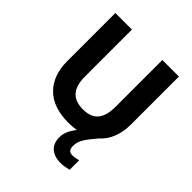

<svg xmlns="http://www.w3.org/2000/svg" viewBox="-253 -868 1254 1254"><g transform="rotate(45 373.5 -241.0)"><path d="M498 95Q498 122 509 132Q520 142 539 142Q553 142 568.5 139Q584 136 593 133V221Q578 225 559.5 228.5Q541 232 517 232Q462 232 428.5 203Q395 174 395 118Q395 62 443 4Q409 10 371 10Q228 10 154 -64.5Q80 -139 80 -270V-714H233V-278Q233 -119 374 -119Q448 -119 481 -160Q514 -201 514 -279V-714H667V-272Q667 -204 645.5 -149Q624 -94 582 -57Q541 -10 519.5 24Q498 58 498 95Z"/></g></svg>

Font: Noto Sans Georgian Bold
Style: Regular
Weight: 700
Designer: Monotype Design Team, Akaki Razmadze
Foundry: Google LLC
Version: Version 2.005; ttfautohint (v1.8.4.7-5d5b)